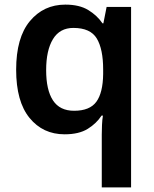

<svg xmlns="http://www.w3.org/2000/svg" viewBox="-20 -572 666 832"><path d="M421 11Q421 -8 422 -30.5Q423 -53 426 -71H420Q398 -37 360 -13.5Q322 10 260 10Q166 10 108 -61Q50 -132 50 -270Q50 -409 109.5 -480.5Q169 -552 263 -552Q324 -552 362.5 -528.5Q401 -505 424 -471H428L442 -542H548V240H421ZM301 -92Q369 -92 397.5 -131Q426 -170 427 -251V-271Q427 -359 399.5 -405Q372 -451 298 -451Q239 -451 209.5 -402.5Q180 -354 180 -268Q180 -182 209.5 -137Q239 -92 301 -92Z"/></svg>

Font: Noto Sans Canadian Aboriginal SemiBold
Style: Regular
Weight: 600
Designer: Monotype Design Team, Typotheque's Kevin King
Foundry: Monotype Imaging Inc.
Version: Version 2.004; ttfautohint (v1.8.4.7-5d5b)